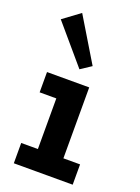

<svg xmlns="http://www.w3.org/2000/svg" viewBox="-146 -834 653 898"><g transform="rotate(20 180.0 -385.0)"><path d="M42 -454H252V-101H335V0H42V-101H125V-353H42ZM180 -518 18 -708 102 -770 233 -553Z"/></g></svg>

Font: Podkova ExtraBold
Style: Regular
Weight: 800
Designer: Ilya Yudin
Foundry: Cyreal (www.cyreal.org)
Version: Version 2.103